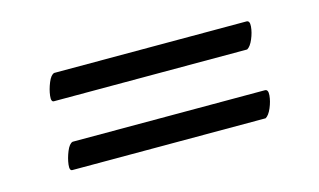

<svg xmlns="http://www.w3.org/2000/svg" viewBox="-40 -404 632 380"><g transform="rotate(-15 275.5 -214.5)"><path d="M467 -258H71Q65 -258 66.5 -270.5Q68 -283 73.5 -296.5Q79 -310 86 -312H480Q487 -312 486 -300Q485 -288 479.5 -275Q474 -262 467 -258ZM467 -117H71Q65 -117 66.5 -129.5Q68 -142 73.5 -155.5Q79 -169 86 -171H480Q487 -171 486 -159Q485 -147 479.5 -134Q474 -121 467 -117Z"/></g></svg>

Font: Amiri
Style: Bold Italic
Weight: 700
Italic angle: 10°
Designer: Khaled Hosny
Version: Version 0.113